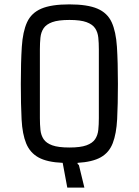

<svg xmlns="http://www.w3.org/2000/svg" viewBox="-20 -732 633 876"><path d="M287 124 266 11Q195 8 156 -13.5Q117 -35 99.5 -77.5Q82 -120 78.5 -187Q75 -254 75 -349Q75 -449 79.5 -518.5Q84 -588 103.5 -630.5Q123 -673 168.5 -692.5Q214 -712 296 -712Q379 -712 424.5 -692.5Q470 -673 489.5 -630.5Q509 -588 513.5 -518.5Q518 -449 518 -349Q518 -255 514.5 -188.5Q511 -122 494.5 -79Q478 -36 440 -14.5Q402 7 334 11V16L340 21L365 124ZM431 -193V-507Q431 -536 428.5 -560.5Q426 -585 414 -603Q402 -621 374.5 -631Q347 -641 297 -641Q246 -641 218.5 -631Q191 -621 179 -603Q167 -585 164.5 -560.5Q162 -536 162 -507V-193Q162 -164 164.5 -139.5Q167 -115 179 -97Q191 -79 218.5 -69Q246 -59 297 -59Q347 -59 374.5 -69Q402 -79 414 -97Q426 -115 428.5 -139.5Q431 -164 431 -193Z"/></svg>

Font: Strait
Style: Regular
Weight: 400
Designer: Eduardo Rodriguez Tunni
Foundry: Eduardo Rodriguez Tunni
Version: Version 1.002; ttfautohint (v1.8.4.7-5d5b);gftools[0.9.23]